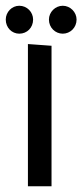

<svg xmlns="http://www.w3.org/2000/svg" viewBox="-43 -659 286 667"><path d="M54 -506V-12H136V-500ZM223 -591C223 -617 201 -639 175 -639C149 -639 127 -617 127 -591C127 -563 149 -542 175 -542C201 -542 223 -563 223 -591ZM72 -591C72 -617 51 -639 24 -639C-2 -639 -23 -617 -23 -591C-23 -563 -2 -542 24 -542C51 -542 72 -563 72 -591Z"/></svg>

Font: Englebert
Style: Regular
Weight: 400
Designer: Astigmatic (AOETI)
Foundry: Astigmatic (AOETI)
Version: Version 1.000